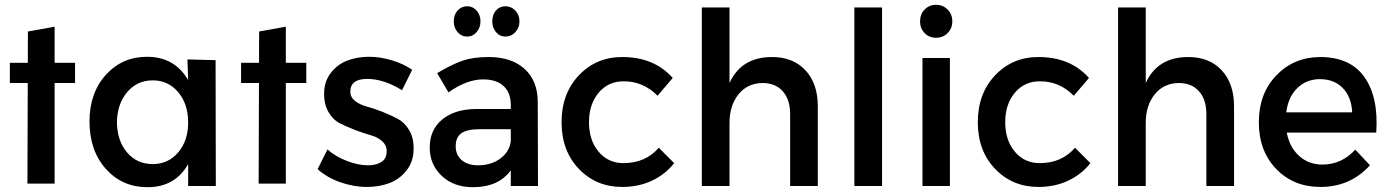

<svg xmlns="http://www.w3.org/2000/svg" viewBox="-20 -773 5774 798"><path d="M207 -173V-10H94L160 -100ZM96 -514H206V-434H96ZM21 -512H292V-428H21ZM96 -642 207 -662V-10H94ZM95 -10 207 -173V-10ZM148 -39 182 -31Q164 -21 164 -22Q164 -22 165 -24Q168 -38 148 -39ZM210 -658Z M759 -526 876 -523 877 0H762V-91Q708 5 593 5Q488 5 420 -71Q352 -147 352 -268Q352 -387 420 -462Q488 -537 591 -537Q706 -537 762 -440ZM615 -91Q679 -91 720.5 -139.5Q762 -188 762 -264Q762 -341 720.5 -390Q679 -439 615 -439Q550 -439 508.5 -390Q467 -341 466 -264Q467 -188 508 -139.5Q549 -91 615 -91Z M1168 -173V-10H1055L1121 -100ZM1057 -514H1167V-434H1057ZM982 -512H1253V-428H982ZM1057 -642 1168 -662V-10H1055ZM1056 -10 1168 -173V-10ZM1109 -39 1143 -31Q1125 -21 1125 -22Q1125 -22 1126 -24Q1129 -38 1109 -39ZM1171 -658Z M1651 -398Q1575 -445 1506 -445Q1436 -445 1436 -392Q1436 -369 1455.5 -353.5Q1475 -338 1505 -330Q1535 -322 1569 -308.5Q1603 -295 1632.5 -279.5Q1662 -264 1681 -231.5Q1700 -199 1699 -154Q1699 -102 1670 -65Q1641 -28 1598.5 -12Q1556 4 1505 4Q1450 4 1394.5 -15.5Q1339 -35 1300 -70L1341 -152Q1375 -122 1422 -104Q1469 -86 1509 -86Q1544 -86 1565.5 -100Q1587 -114 1587 -143Q1588 -168 1569 -185.5Q1550 -203 1521 -211Q1492 -219 1458 -232Q1424 -245 1394.5 -259.5Q1365 -274 1346 -306Q1327 -338 1327 -383Q1327 -434 1355 -470Q1383 -506 1424 -521.5Q1465 -537 1514 -537Q1560 -537 1608.5 -522.5Q1657 -508 1693 -483Z M1922 -621Q1898 -621 1882 -639.5Q1866 -658 1866 -684Q1866 -712 1882 -729.5Q1898 -747 1922 -747Q1945 -747 1961 -729Q1977 -711 1977 -684Q1977 -658 1961 -639.5Q1945 -621 1922 -621ZM2081 -621Q2057 -621 2041.5 -639.5Q2026 -658 2026 -684Q2026 -712 2041.5 -729.5Q2057 -747 2081 -747Q2105 -747 2122 -729Q2139 -711 2139 -684Q2139 -658 2122 -639.5Q2105 -621 2081 -621ZM2216 0H2103V-65Q2052 5 1945 5Q1866 5 1816 -42Q1766 -89 1766 -160Q1766 -233 1817.5 -276Q1869 -319 1958 -320H2103V-336Q2103 -387 2073.5 -415Q2044 -443 1988 -443Q1920 -443 1844 -389L1797 -469Q1859 -506 1903 -521Q1947 -536 2011 -536Q2106 -536 2160.5 -486.5Q2215 -437 2215 -349ZM1967 -86Q2022 -86 2060 -114.5Q2098 -143 2103 -187V-236H1973Q1922 -236 1898 -219.5Q1874 -203 1874 -165Q1874 -129 1899 -107.5Q1924 -86 1967 -86Z M2713 -375Q2653 -436 2571 -435Q2508 -435 2468 -387.5Q2428 -340 2428 -265Q2428 -190 2468 -142.5Q2508 -95 2571 -95Q2663 -95 2718 -159L2782 -95Q2745 -48 2689.5 -22Q2634 4 2566 4Q2458 4 2386 -71Q2314 -146 2314 -265Q2314 -384 2386 -460Q2458 -536 2566 -536Q2699 -536 2776 -449Z M3189 -536Q3276 -536 3327.5 -481Q3379 -426 3379 -331V0H3264V-299Q3264 -359 3233.5 -393.5Q3203 -428 3149 -428Q3086 -427 3049 -380.5Q3012 -334 3012 -262V0H2897V-742H3012V-428Q3061 -536 3189 -536Z M3531 -742H3646V0H3531Z M3938 -684Q3938 -655 3918.5 -635.5Q3899 -616 3870.5 -616Q3842 -616 3823 -635.5Q3804 -655 3804 -684Q3804 -714 3823 -733.5Q3842 -753 3870.5 -753Q3899 -753 3918.5 -733.5Q3938 -714 3938 -684ZM3814 -532H3928V0H3814Z M4443 -375Q4383 -436 4301 -435Q4238 -435 4198 -387.5Q4158 -340 4158 -265Q4158 -190 4198 -142.5Q4238 -95 4301 -95Q4393 -95 4448 -159L4512 -95Q4475 -48 4419.5 -22Q4364 4 4296 4Q4188 4 4116 -71Q4044 -146 4044 -265Q4044 -384 4116 -460Q4188 -536 4296 -536Q4429 -536 4506 -449Z M4919 -536Q5006 -536 5057.5 -481Q5109 -426 5109 -331V0H4994V-299Q4994 -359 4963.5 -393.5Q4933 -428 4879 -428Q4816 -427 4779 -380.5Q4742 -334 4742 -262V0H4627V-742H4742V-428Q4791 -536 4919 -536Z M5466 -536Q5592 -536 5651 -452.5Q5710 -369 5700 -222H5328Q5340 -160 5380 -124.5Q5420 -89 5476 -89Q5556 -89 5613 -151L5674 -86Q5592 4 5468 4Q5356 4 5284 -71Q5212 -146 5212 -265Q5212 -384 5284.5 -459.5Q5357 -535 5466 -536ZM5326 -306H5600Q5597 -370 5561 -407Q5525 -444 5466 -444Q5410 -444 5372 -407Q5334 -370 5326 -306Z"/></svg>

Font: Steamflix Grotesk
Style: Regular
Weight: 400
Designer: Julieta Ulanovsky
Foundry: Julieta Ulanovsky
Version: Version 4.000;PS 004.000;hotconv 1.0.88;makeotf.lib2.5.64775